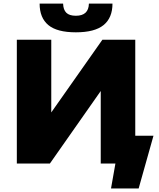

<svg xmlns="http://www.w3.org/2000/svg" viewBox="-20 -925 901 1086"><path d="M607.9 141.1 632.8 0H549.8V-410.2L262.2 0H75.2V-700.2H270V-289.1L559.1 -700.2H745.1V-157.2H848.1L764.2 141.1ZM204.1 -904.8H336.9Q337.9 -870.1 355 -853Q372.1 -835.9 409.2 -835.9Q481.4 -835.9 482.9 -904.8H616.2Q616.2 -824.2 565.9 -783.2Q515.6 -742.2 409.2 -742.2Q302.7 -742.2 253.4 -783.2Q204.1 -824.2 204.1 -904.8Z"/></svg>

Font: Montserrat ExtraBold
Style: Regular
Weight: 800
Designer: Julieta Ulanovsky
Foundry: Julieta Ulanovsky
Version: Version 9.000